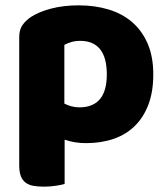

<svg xmlns="http://www.w3.org/2000/svg" viewBox="-20 -521 625 719"><path d="M275 -501Q335 -501 386.5 -485.5Q438 -470 475 -438Q512 -406 533 -357.5Q554 -309 554 -242Q554 -178 536 -130Q518 -82 485 -49.5Q452 -17 405.5 -1Q359 15 302 15Q259 15 222 2V168Q212 171 190 174.5Q168 178 145 178Q123 178 105.5 175Q88 172 76 163Q64 154 58 138.5Q52 123 52 98V-382Q52 -409 63.5 -426Q75 -443 95 -457Q126 -477 172 -489Q218 -501 275 -501ZM277 -119Q380 -119 380 -242Q380 -306 354.5 -337Q329 -368 281 -368Q262 -368 247 -363.5Q232 -359 221 -353V-133Q233 -127 247 -123Q261 -119 277 -119Z"/></svg>

Font: Baloo Paaji
Style: Regular
Weight: 400
Designer: Shuchita Grover and Ek Type
Foundry: Ek Type
Version: Version 1.007;PS 1.000;hotconv 1.0.88;makeotf.lib2.5.647800